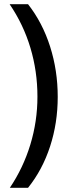

<svg xmlns="http://www.w3.org/2000/svg" viewBox="-20 -740 341 918"><path d="M256 -277Q256 -152 219.5 -40Q183 72 114 158H27Q91 63 125 -48.5Q159 -160 159 -278Q159 -399 125.5 -511Q92 -623 26 -720H114Q183 -632 219.5 -517.5Q256 -403 256 -277Z"/></svg>

Font: Noto Sans Condensed Medium
Style: Regular
Weight: 500
Width: 3
Designer: Monotype Design Team
Foundry: Monotype Imaging Inc.
Version: Version 2.013; ttfautohint (v1.8.4.7-5d5b)